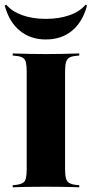

<svg xmlns="http://www.w3.org/2000/svg" viewBox="-30 -799 391 819"><path d="M153.2 -2.4Q125.8 -2.4 101.2 -2Q76.6 -1.6 57.3 -1.2Q37.9 -0.8 24.2 0V-8.9L38.7 -10.5Q58.1 -12.9 67.7 -19Q77.4 -25 80.6 -39.1Q83.9 -53.2 83.9 -78.2V-492.7Q83.9 -518.5 80.6 -532.3Q77.4 -546 67.7 -552.4Q58.1 -558.9 38.7 -560.5L24.2 -562.1V-571Q37.9 -571 57.3 -570.2Q76.6 -569.4 101.2 -569Q125.8 -568.5 153.2 -568.5H166.1H178.2Q206.5 -568.5 230.6 -569Q254.8 -569.4 275 -570.2Q295.2 -571 308.1 -571V-562.1L292.7 -560.5Q274.2 -558.9 264.5 -552.4Q254.8 -546 251.2 -532.3Q247.6 -518.5 247.6 -492.7V-78.2Q247.6 -53.2 251.2 -39.1Q254.8 -25 264.5 -19Q274.2 -12.9 292.7 -10.5L308.1 -8.9V0Q295.2 -0.8 275 -1.2Q254.8 -1.6 230.6 -2Q206.5 -2.4 178.2 -2.4H166.1ZM165.3 -630.6Q100 -630.6 54.4 -668.1Q8.9 -705.6 -9.7 -775L-3.2 -779Q21 -750 64.9 -734.3Q108.9 -718.5 165.3 -718.5Q222.6 -718.5 266.9 -734.3Q311.3 -750 334.7 -779L341.1 -775Q322.6 -705.6 277.4 -668.1Q232.3 -630.6 165.3 -630.6Z"/></svg>

Font: Playfair 144pt SemiCondensed Black
Style: Regular
Weight: 900
Width: 4
Designer: Claus Eggers Sørensen
Foundry: Claus Eggers Sørensen
Version: Version 2.203